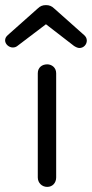

<svg xmlns="http://www.w3.org/2000/svg" viewBox="-68 -716 360 752"><path d="M-18 -530C-11 -530 -5 -532 0 -536L112 -621L222 -536C230 -531 237 -528 243 -528C260 -528 272 -542 272 -557C272 -566 268 -573 261 -579L144 -683C135 -692 125 -696 112 -696C99 -696 89 -692 80 -683L-37 -579C-44 -573 -48 -566 -48 -558C-48 -543 -33 -530 -18 -530ZM117 16C138 16 152 0 152 -21V-429C152 -452 134 -464 117 -464C97 -464 80 -452 80 -429V-21C80 0 96 16 117 16Z"/></svg>

Font: Dongle Light
Style: Regular
Weight: 300
Designer: Yanghee Ryu
Foundry: Yanghee Ryu
Version: Version 2.000